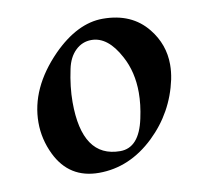

<svg xmlns="http://www.w3.org/2000/svg" viewBox="-60 -523 617 593"><g transform="rotate(-10 248.5 -226.5)"><path d="M205.1 6.8Q111.8 6.8 70.8 -77.6Q47.4 -126 47.4 -178.2Q47.4 -286.1 141.1 -381.8Q218.8 -460 298.3 -460Q389.2 -460 438.5 -398.4Q479 -348.1 479 -284.7Q479 -262.2 474.1 -238.3Q452.6 -138.2 378.9 -67.4Q301.3 6.8 205.1 6.8ZM281.2 -47.9Q340.8 -47.9 359.4 -136.2Q368.7 -178.7 368.7 -216.3Q368.7 -281.2 341.3 -331.5Q304.2 -401.4 252.4 -401.4Q223.6 -401.4 202.4 -380.9Q181.2 -360.4 173.8 -324.7Q162.1 -270 162.1 -222.2Q162.1 -47.9 281.2 -47.9Z"/></g></svg>

Font: Balgruf
Style: Italic
Weight: 500
Italic angle: -12°
Designer: Paul James Miller
Foundry: High-Logic / Made with FontCreator
Version: Version 1.201;March 28, 2021;FontCreator 13.0.0.2683 64-bit